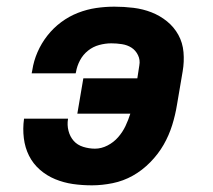

<svg xmlns="http://www.w3.org/2000/svg" viewBox="-20 -548 640 576"><path d="M256 8Q226 8 198.5 4Q171 0 145.5 -10.5Q120 -21 99.5 -39Q79 -57 67 -81Q55 -105 51.5 -133.5Q48 -162 52 -191V-192H184V-191Q181 -173 185.5 -155.5Q190 -138 201 -125.5Q212 -113 229.5 -107.5Q247 -102 265 -102Q284 -102 302.5 -111.5Q321 -121 334.5 -136.5Q348 -152 356.5 -170Q365 -188 371 -207H212L230 -313H392L398 -352Q401 -368 394 -382.5Q387 -397 374.5 -405Q362 -413 346 -415.5Q330 -418 314 -418Q296 -418 277.5 -413Q259 -408 244 -396Q229 -384 220 -367Q211 -350 208 -332L207 -328H75L77 -338Q81 -365 92.5 -391.5Q104 -418 122 -441Q140 -464 163.5 -481.5Q187 -499 214 -509.5Q241 -520 268.5 -524Q296 -528 323 -528Q352 -528 380.5 -524.5Q409 -521 434.5 -511Q460 -501 481 -484Q502 -467 515 -443.5Q528 -420 530.5 -391.5Q533 -363 528 -334L511 -234Q506 -203 496.5 -172.5Q487 -142 471 -114Q455 -86 431 -61.5Q407 -37 378.5 -21Q350 -5 318 1.5Q286 8 256 8Z"/></svg>

Font: Iosevka Aile Extrabold
Style: Italic
Weight: 800
Italic angle: -9°
Designer: Belleve Invis
Foundry: Belleve Invis
Version: Version 31.1.0; ttfautohint (v1.8.4)